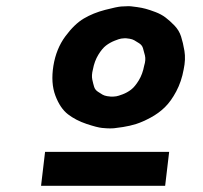

<svg xmlns="http://www.w3.org/2000/svg" viewBox="-20 -770 658 622"><path d="M337 -354Q327 -354 311 -355.5Q295 -357 260.5 -368.5Q226 -380 200.5 -399.5Q175 -419 159.5 -460Q144 -501 153 -557Q162 -612 191.5 -652Q221 -692 251.5 -710Q282 -728 320.5 -738Q359 -748 373 -749Q387 -750 397 -750Q400 -750 405 -749.5Q410 -749 424.5 -747Q439 -745 452 -741.5Q465 -738 483.5 -731Q502 -724 516 -713.5Q530 -703 545 -687.5Q560 -672 566.5 -652Q573 -632 577.5 -605Q582 -578 575 -545Q568 -506 551 -474Q534 -442 514 -422.5Q494 -403 468 -389Q442 -375 421.5 -368.5Q401 -362 378.5 -358.5Q356 -355 349 -354.5Q342 -354 337 -354ZM346 -457Q350 -457 356.5 -458Q363 -459 377.5 -464.5Q392 -470 404.5 -479.5Q417 -489 429.5 -509.5Q442 -530 447 -557Q453 -576 449.5 -590.5Q446 -605 443 -614.5Q440 -624 430.5 -630Q421 -636 415 -639.5Q409 -643 400 -644.5Q391 -646 388.5 -646Q386 -646 383 -646Q379 -646 372.5 -645Q366 -644 351 -638Q336 -632 323.5 -622.5Q311 -613 298.5 -592.5Q286 -572 281 -545Q276 -526 279 -512Q282 -498 285 -488.5Q288 -479 297 -473Q306 -467 312 -463.5Q318 -460 327 -458.5Q336 -457 339.5 -457Q343 -457 346 -457ZM113 -168 126 -278H528L515 -168Z"/></svg>

Font: Hermit
Style: Bold Italic
Weight: 700
Italic angle: -10°
Designer: Pablo Caro
Version: Version 2.000;PS 002.000;hotconv 1.0.88;makeotf.lib2.5.64775